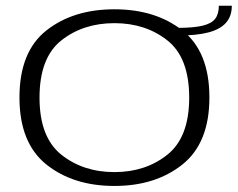

<svg xmlns="http://www.w3.org/2000/svg" viewBox="-20 -626 806 651"><path d="M368 4.5Q507.5 4.5 598.8 -68.5Q690 -141.5 690 -295.5Q690 -450.5 598.8 -522.5Q507.5 -594.5 368 -594.5Q228 -594.5 137 -522.5Q46 -450.5 46 -295.5Q46 -141.5 137 -68.5Q228 4.5 368 4.5ZM368 -42.5Q262 -42.5 188 -101.5Q114 -160.5 114 -295Q114 -430.5 188 -489Q262 -547.5 368 -547.5Q473.5 -547.5 547.5 -489Q621.5 -430.5 621.5 -295Q621.5 -160.5 547.5 -101.5Q473.5 -42.5 368 -42.5ZM582 -531.5V-505.5Q646.5 -505.5 686.5 -516Q726.5 -526.5 746.2 -548.8Q766 -571 766 -606.5H722Q722 -578.5 709.5 -562.2Q697 -546 666.5 -538.8Q636 -531.5 582 -531.5Z"/></svg>

Font: Anybody Expanded Light
Style: Regular
Weight: 300
Width: 7
Version: Version 1.113;gftools[0.9.25]